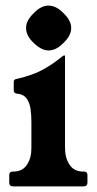

<svg xmlns="http://www.w3.org/2000/svg" viewBox="-20 -665 345 685"><path d="M279 -53Q292 -53 292 -40V-13Q292 0 277 0H28Q13 0 13 -13V-40Q13 -53 26 -53H28Q60 -53 76 -77Q92 -101 92 -136V-229Q92 -254 89 -276Q86 -298 75 -313.5Q64 -329 40 -331Q29 -332 29 -343V-373Q29 -378 32 -380.5Q35 -383 42 -384Q97 -397 132 -416Q167 -435 204 -465Q207 -467 209 -467H210Q212 -467 212 -465V-137Q212 -102 228 -77.5Q244 -53 276 -53ZM152.8 -645Q181 -645 206.8 -617.8Q234 -592 234 -565Q234 -538 206.8 -512.2Q181 -485 153.1 -485Q127.9 -485 100 -512Q73 -537.3 73 -565.3Q73 -592 100.2 -617.8Q126 -645 152.8 -645Z"/></svg>

Font: Young Serif Light
Style: Regular
Weight: 300
Designer: Bastien Sozeau
Foundry: NBR — Bastien Sozeau
Version: Version 5.001